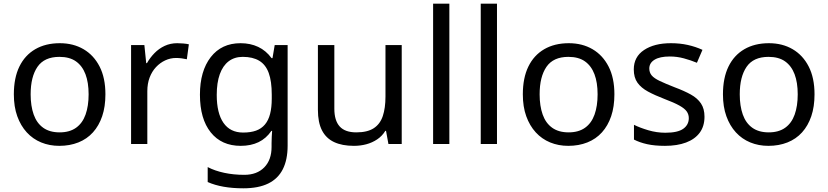

<svg xmlns="http://www.w3.org/2000/svg" viewBox="-20 -780 4486 1040"><path d="M551 -269Q551 -202 533.5 -150.5Q516 -99 483.5 -63Q451 -27 404.5 -8.5Q358 10 301 10Q248 10 203 -8.5Q158 -27 125 -63Q92 -99 73.5 -150.5Q55 -202 55 -269Q55 -358 85 -419.5Q115 -481 171 -513.5Q227 -546 304 -546Q377 -546 432.5 -513.5Q488 -481 519.5 -419.5Q551 -358 551 -269ZM146 -269Q146 -206 162.5 -159.5Q179 -113 214 -88Q249 -63 303 -63Q357 -63 392 -88Q427 -113 443.5 -159.5Q460 -206 460 -269Q460 -333 443 -378Q426 -423 391.5 -447.5Q357 -472 302 -472Q220 -472 183 -418Q146 -364 146 -269Z M940 -546Q955 -546 972.5 -544.5Q990 -543 1003 -540L992 -459Q979 -462 963.5 -464Q948 -466 934 -466Q903 -466 875 -453Q847 -440 825 -416.5Q803 -393 790.5 -360Q778 -327 778 -286V0H690V-536H762L772 -438H776Q793 -468 817 -492.5Q841 -517 872 -531.5Q903 -546 940 -546Z M1283 -546Q1336 -546 1378.5 -526Q1421 -506 1451 -465H1456L1468 -536H1538V9Q1538 85 1512 136.5Q1486 188 1433 214Q1380 240 1298 240Q1240 240 1191.5 231.5Q1143 223 1105 206V125Q1143 145 1194 156Q1245 167 1303 167Q1372 167 1411.5 126.5Q1451 86 1451 16V-5Q1451 -17 1452 -39.5Q1453 -62 1454 -71H1450Q1422 -30 1380.5 -10Q1339 10 1284 10Q1180 10 1121.5 -63Q1063 -136 1063 -267Q1063 -395 1121.5 -470.5Q1180 -546 1283 -546ZM1295 -472Q1250 -472 1218.5 -448Q1187 -424 1170.5 -378Q1154 -332 1154 -266Q1154 -167 1190.5 -114.5Q1227 -62 1297 -62Q1338 -62 1367 -72.5Q1396 -83 1415 -105.5Q1434 -128 1443 -163Q1452 -198 1452 -246V-267Q1452 -340 1435.5 -385Q1419 -430 1384 -451Q1349 -472 1295 -472Z M2156 -536V0H2084L2071 -71H2067Q2050 -43 2023 -25Q1996 -7 1964 1.5Q1932 10 1897 10Q1833 10 1789.5 -10.5Q1746 -31 1724 -74Q1702 -117 1702 -185V-536H1791V-191Q1791 -127 1820 -95Q1849 -63 1910 -63Q1970 -63 2004.5 -85.5Q2039 -108 2053.5 -151.5Q2068 -195 2068 -257V-536Z M2414 0H2326V-760H2414Z M2672 0H2584V-760H2672Z M3308 -269Q3308 -202 3290.5 -150.5Q3273 -99 3240.5 -63Q3208 -27 3161.5 -8.5Q3115 10 3058 10Q3005 10 2960 -8.5Q2915 -27 2882 -63Q2849 -99 2830.5 -150.5Q2812 -202 2812 -269Q2812 -358 2842 -419.5Q2872 -481 2928 -513.5Q2984 -546 3061 -546Q3134 -546 3189.5 -513.5Q3245 -481 3276.5 -419.5Q3308 -358 3308 -269ZM2903 -269Q2903 -206 2919.5 -159.5Q2936 -113 2971 -88Q3006 -63 3060 -63Q3114 -63 3149 -88Q3184 -113 3200.5 -159.5Q3217 -206 3217 -269Q3217 -333 3200 -378Q3183 -423 3148.5 -447.5Q3114 -472 3059 -472Q2977 -472 2940 -418Q2903 -364 2903 -269Z M3796 -148Q3796 -96 3770 -61Q3744 -26 3696 -8Q3648 10 3582 10Q3526 10 3485.5 1Q3445 -8 3414 -24V-104Q3446 -88 3491.5 -74.5Q3537 -61 3584 -61Q3651 -61 3681 -82.5Q3711 -104 3711 -140Q3711 -160 3700 -176Q3689 -192 3660.5 -208Q3632 -224 3579 -244Q3527 -264 3490 -284Q3453 -304 3433 -332Q3413 -360 3413 -404Q3413 -472 3468.5 -509Q3524 -546 3614 -546Q3663 -546 3705.5 -536.5Q3748 -527 3785 -510L3755 -440Q3721 -454 3684 -464Q3647 -474 3608 -474Q3554 -474 3525.5 -456.5Q3497 -439 3497 -409Q3497 -387 3510 -371.5Q3523 -356 3553.5 -341.5Q3584 -327 3635 -307Q3686 -288 3722 -268Q3758 -248 3777 -219.5Q3796 -191 3796 -148Z M4392 -269Q4392 -202 4374.5 -150.5Q4357 -99 4324.5 -63Q4292 -27 4245.5 -8.5Q4199 10 4142 10Q4089 10 4044 -8.5Q3999 -27 3966 -63Q3933 -99 3914.5 -150.5Q3896 -202 3896 -269Q3896 -358 3926 -419.5Q3956 -481 4012 -513.5Q4068 -546 4145 -546Q4218 -546 4273.5 -513.5Q4329 -481 4360.5 -419.5Q4392 -358 4392 -269ZM3987 -269Q3987 -206 4003.5 -159.5Q4020 -113 4055 -88Q4090 -63 4144 -63Q4198 -63 4233 -88Q4268 -113 4284.5 -159.5Q4301 -206 4301 -269Q4301 -333 4284 -378Q4267 -423 4232.5 -447.5Q4198 -472 4143 -472Q4061 -472 4024 -418Q3987 -364 3987 -269Z"/></svg>

Font: Noto Sans Ambassadori
Style: Regular
Weight: 400
Designer: Monotype Design Team
Foundry: Monotype Imaging Inc.
Version: Version 2.013